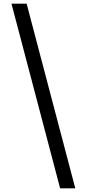

<svg xmlns="http://www.w3.org/2000/svg" viewBox="-20 -852 469 1038"><path d="M42 -832H124L387 166H305Z"/></svg>

Font: ltelugu15
Style: Book
Weight: 400
Designer: Jelle Bosma - Monotype Design Team
Foundry: Monotype Imaging Inc.
Version: Version 2.003